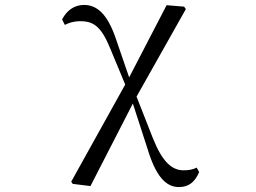

<svg xmlns="http://www.w3.org/2000/svg" viewBox="-20 -549 1040 779"><path d="M706 210C748 210 772 187 788 149L778 131C763 139 745 142 725 142C678 142 639 109 600 11L534 -157L734 -512L727 -522L656 -528L504 -235L449 -395C417 -488 376 -529 321 -529C281 -529 250 -506 232 -470L243 -448C259 -456 278 -463 306 -463C361 -463 392 -440 429 -348L488 -206L269 188L275 197L347 206L519 -129L578 53C611 163 651 210 706 210Z"/></svg>

Font: Harano Aji Mincho
Style: Regular
Weight: 400
Foundry: Masamichi Hosoda
Version: HaranoAjiMincho-Regular version 20230610;ttx 4.39.4